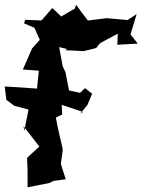

<svg xmlns="http://www.w3.org/2000/svg" viewBox="-64 -769 605 815"><path d="M307 -323 327 -371 297 -395 276 -375 229 -385 214 -462 202 -488 187 -569 221 -561 213 -556 291 -552 344 -565 361 -586 436 -626 434 -579 521 -584 490 -623 516 -709 477 -684 386 -692 382 -691 309 -682C292 -704 275 -726 259 -749L254 -733L196 -699L158 -735L112 -682L43 -685L38 -670L82 -651L105 -600L72 -563L33 -474L101 -469L93 -393L-44 -402L-37 -345L-3 -320L75 -299L59 -313L39 -213L36 -233L103 -147L54 -102L51 -98L53 -46V26L145 8L163 -1L215 -8L194 -74L192 -57L202 -129V-138C192 -182 181 -225 173 -270L200 -283L198 -324L288 -294L276 -286Z"/></svg>

Font: Asimov Aggro
Style: Condensed
Weight: 500
Designer: Google
Version: Version 2.000980; 2014